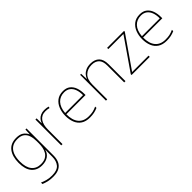

<svg xmlns="http://www.w3.org/2000/svg" viewBox="146 -1537 2775 2775"><g transform="rotate(-45 1533.5 -149.0)"><path d="M290 -538Q363 -538 402.5 -509.5Q442 -481 463 -437H465L470 -528H492V25Q492 88 470.5 136.5Q449 185 401 212.5Q353 240 273 240Q212 240 167.5 229Q123 218 87 203V173Q123 190 170 202.5Q217 215 273 215Q379 215 422.5 163Q466 111 466 25V-17Q466 -46 466.5 -67Q467 -88 468 -117H466Q448 -55 399 -22.5Q350 10 276 10Q174 10 116.5 -57.5Q59 -125 59 -256Q59 -387 117 -462.5Q175 -538 290 -538ZM290 -513Q220 -513 175 -482.5Q130 -452 108 -394.5Q86 -337 86 -256Q86 -138 135.5 -76.5Q185 -15 276 -15Q335 -15 372 -35.5Q409 -56 429.5 -89.5Q450 -123 458 -164Q466 -205 466 -246V-294Q466 -357 450 -406.5Q434 -456 396 -484.5Q358 -513 290 -513Z M861 -536Q885 -536 904.5 -533Q924 -530 942 -525L936 -501Q917 -506 900.5 -508.5Q884 -511 861 -511Q819 -511 789 -496Q759 -481 739 -453Q719 -425 709.5 -385.5Q700 -346 700 -297V0H674V-528H698L700 -427H702Q712 -458 733 -482.5Q754 -507 786.5 -521.5Q819 -536 861 -536Z M1245 -538Q1313 -538 1355 -505Q1397 -472 1417 -416.5Q1437 -361 1437 -291V-266H1044Q1043 -145 1097 -80Q1151 -15 1254 -15Q1302 -15 1336.5 -22Q1371 -29 1417 -50V-23Q1379 -6 1340.5 2Q1302 10 1254 10Q1171 10 1118.5 -25Q1066 -60 1041.5 -121Q1017 -182 1017 -259Q1017 -334 1042 -397.5Q1067 -461 1117.5 -499.5Q1168 -538 1245 -538ZM1245 -513Q1161 -513 1107.5 -456.5Q1054 -400 1045 -291H1410Q1411 -357 1393 -407Q1375 -457 1338 -485Q1301 -513 1245 -513Z M1807 -538Q1893 -538 1940 -491Q1987 -444 1987 -346V0H1961V-345Q1961 -433 1920.5 -473Q1880 -513 1807 -513Q1721 -513 1667.5 -461.5Q1614 -410 1614 -302V0H1588V-528H1609L1613 -417H1615Q1627 -448 1650.5 -475.5Q1674 -503 1712.5 -520.5Q1751 -538 1807 -538Z M2483 0H2112V-17L2448 -503H2139V-528H2486V-513L2148 -25H2483Z M2814 -538Q2882 -538 2924 -505Q2966 -472 2986 -416.5Q3006 -361 3006 -291V-266H2613Q2612 -145 2666 -80Q2720 -15 2823 -15Q2871 -15 2905.5 -22Q2940 -29 2986 -50V-23Q2948 -6 2909.5 2Q2871 10 2823 10Q2740 10 2687.5 -25Q2635 -60 2610.5 -121Q2586 -182 2586 -259Q2586 -334 2611 -397.5Q2636 -461 2686.5 -499.5Q2737 -538 2814 -538ZM2814 -513Q2730 -513 2676.5 -456.5Q2623 -400 2614 -291H2979Q2980 -357 2962 -407Q2944 -457 2907 -485Q2870 -513 2814 -513Z"/></g></svg>

Font: Noto Sans Thai Thin
Style: Regular
Weight: 250
Designer: Monotype Design Team
Foundry: Monotype Imaging Inc.
Version: Version 2.001